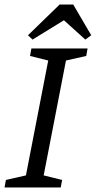

<svg xmlns="http://www.w3.org/2000/svg" viewBox="-28 -824 421 844"><path d="M-8 0 -2 -33 86 -53 184 -558 104 -578 110 -611H357L351 -578L262 -558L164 -53L245 -33L239 0ZM115 -650 95 -669 234 -804H294L373 -669L347 -650L253 -735Z"/></svg>

Font: Manuale
Style: Italic
Weight: 400
Italic angle: -11°
Designer: Eduardo Tunni / Pablo Cosgaya
Foundry: Eduardo Tunni / Pablo Cosgaya
Version: Version 1.002